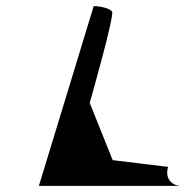

<svg xmlns="http://www.w3.org/2000/svg" viewBox="-20 -795 613 627"><path d="M286 -775 107 -188H573C538 -188 518 -215 529 -250L348 -272L273 -459C278 -476 354 -744 346 -757C338 -769 304 -775 286 -775Z"/></svg>

Font: bitstorm
Style: obl
Weight: 400
Version: Version 0.2